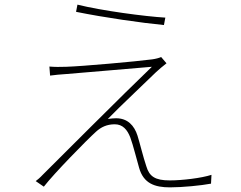

<svg xmlns="http://www.w3.org/2000/svg" viewBox="-20 -785 1040 828"><path d="M314 -765 308 -734C431 -709 593 -686 687 -677L693 -709C606 -714 418 -739 314 -765ZM698 -512 675 -539C666 -535 651 -531 636 -529C569 -520 333 -499 266 -497C239 -496 216 -496 193 -498L196 -459C218 -462 239 -464 269 -466C334 -471 548 -490 635 -497C530 -397 192 -59 164 -31C153 -19 141 -9 134 -4L169 20C213 -37 354 -181 394 -217C416 -237 441 -249 475 -249C509 -249 529 -226 542 -192C554 -160 571 -91 580 -61C599 6 647 23 713 23C767 23 848 15 890 7L892 -31C849 -17 766 -7 712 -7C649 -7 624 -24 611 -68C598 -106 583 -168 573 -200C559 -244 530 -275 481 -275C475 -275 456 -274 445 -272C495 -324 623 -444 653 -474C659 -480 687 -504 698 -512Z"/></svg>

Font: Genne Gothic ExtraLight
Style: Regular
Weight: 250
Designer: Ryoko NISHIZUKA (kana & ideographs); Paul D. Hunt (Latin, Greek & Cyrillic); Wenlong ZHANG (bopomofo); Sandoll Communica
Foundry: Adobe Systems Incorporated
Version: Version 1.004;PS 1.004;hotconv 16.6.51;makeotf.lib2.5.65220